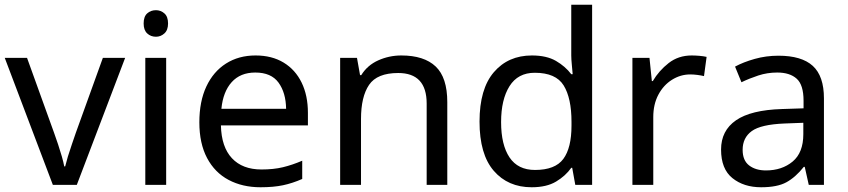

<svg xmlns="http://www.w3.org/2000/svg" viewBox="-20 -780 3577 810"><path d="M203 0 0 -536H94L208 -220Q216 -198 225 -171Q234 -144 241 -119.5Q248 -95 251 -78H255Q259 -95 266.5 -120Q274 -145 283.5 -172Q293 -199 300 -220L414 -536H508L304 0Z M638 -737Q658 -737 673.5 -723.5Q689 -710 689 -681Q689 -653 673.5 -639Q658 -625 638 -625Q616 -625 601 -639Q586 -653 586 -681Q586 -710 601 -723.5Q616 -737 638 -737ZM681 -536V0H593V-536Z M1058 -546Q1127 -546 1176.5 -516Q1226 -486 1252.5 -431.5Q1279 -377 1279 -304V-251H912Q914 -160 958.5 -112.5Q1003 -65 1083 -65Q1134 -65 1173.5 -74.5Q1213 -84 1255 -102V-25Q1214 -7 1174 1.5Q1134 10 1079 10Q1003 10 944.5 -21Q886 -52 853.5 -113.5Q821 -175 821 -264Q821 -352 850.5 -415Q880 -478 933.5 -512Q987 -546 1058 -546ZM1057 -474Q994 -474 957.5 -433.5Q921 -393 914 -321H1187Q1186 -389 1155 -431.5Q1124 -474 1057 -474Z M1673 -546Q1769 -546 1818 -499.5Q1867 -453 1867 -349V0H1780V-343Q1780 -472 1660 -472Q1571 -472 1537 -422Q1503 -372 1503 -278V0H1415V-536H1486L1499 -463H1504Q1530 -505 1576 -525.5Q1622 -546 1673 -546Z M2223 10Q2123 10 2063 -59.5Q2003 -129 2003 -267Q2003 -405 2063.5 -475.5Q2124 -546 2224 -546Q2286 -546 2325.5 -523Q2365 -500 2390 -467H2396Q2395 -480 2392.5 -505.5Q2390 -531 2390 -546V-760H2478V0H2407L2394 -72H2390Q2366 -38 2326 -14Q2286 10 2223 10ZM2237 -63Q2322 -63 2356.5 -109.5Q2391 -156 2391 -250V-266Q2391 -366 2358 -419.5Q2325 -473 2236 -473Q2165 -473 2129.5 -416.5Q2094 -360 2094 -265Q2094 -169 2129.5 -116Q2165 -63 2237 -63Z M2898 -546Q2913 -546 2930.5 -544.5Q2948 -543 2961 -540L2950 -459Q2937 -462 2921.5 -464Q2906 -466 2892 -466Q2851 -466 2815 -443.5Q2779 -421 2757.5 -380.5Q2736 -340 2736 -286V0H2648V-536H2720L2730 -438H2734Q2760 -482 2801 -514Q2842 -546 2898 -546Z M3264 -545Q3362 -545 3409 -502Q3456 -459 3456 -365V0H3392L3375 -76H3371Q3336 -32 3297.5 -11Q3259 10 3191 10Q3118 10 3070 -28.5Q3022 -67 3022 -149Q3022 -229 3085 -272.5Q3148 -316 3279 -320L3370 -323V-355Q3370 -422 3341 -448Q3312 -474 3259 -474Q3217 -474 3179 -461.5Q3141 -449 3108 -433L3081 -499Q3116 -518 3164 -531.5Q3212 -545 3264 -545ZM3290 -259Q3190 -255 3151.5 -227Q3113 -199 3113 -148Q3113 -103 3140.5 -82Q3168 -61 3211 -61Q3279 -61 3324 -98.5Q3369 -136 3369 -214V-262Z"/></svg>

Font: Noto Sans Osmanya
Style: Regular
Weight: 400
Designer: Monotype Design Team
Foundry: Monotype Imaging Inc.
Version: Version 2.001; ttfautohint (v1.8.4.7-5d5b)